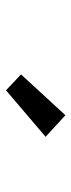

<svg xmlns="http://www.w3.org/2000/svg" viewBox="181 -1004 238 640"><g transform="rotate(90 300.0 -684.0)"><path d="M281 -585 228 -635 364 -783 436 -717Z"/></g></svg>

Font: Iosevka Curly Slab MdEx
Style: Regular
Weight: 500
Width: 7
Monospace: yes
Designer: Belleve Invis
Foundry: Belleve Invis
Version: Version 11.1.0; ttfautohint (v1.8.3)